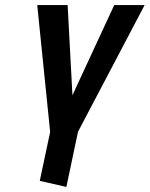

<svg xmlns="http://www.w3.org/2000/svg" viewBox="-20 -520 591 758"><path d="M551 -500H431L266 -144L247 -500H127L178 1L137 194L242 218L288 0Z"/></svg>

Font: Advent Pro
Style: Bold Italic
Weight: 700
Italic angle: -12°
Designer: VivaRado, Andreas Kalpakidis
Foundry: VivaRado, Andreas Kalpakidis
Version: Version 3.000